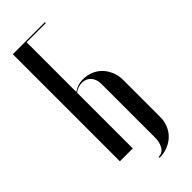

<svg xmlns="http://www.w3.org/2000/svg" viewBox="-265 -733 885 885"><g transform="rotate(-45 178.0 -290.0)"><path d="M127 -692V-370L129 -369Q156 -388 188 -388Q217 -388 241 -378Q265 -368 282 -350Q299 -332 309 -307.5Q319 -283 319 -254V-13Q319 15 309 39Q299 63 281 80.5Q263 98 238 108Q213 118 184 118L183 112Q209 112 222 90Q235 68 235 39V-311Q235 -343 218.5 -361.5Q202 -380 175 -380Q149 -380 127 -363V0H43V-698H252V-692Z"/></g></svg>

Font: Moniqa SemBd Narrow Display
Style: Regular
Weight: 600
Width: 4
Designer: Rajesh Rajput
Foundry: Rajesh Rajput
Version: Version 1.000